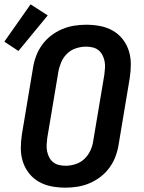

<svg xmlns="http://www.w3.org/2000/svg" viewBox="-45 -857 665 885"><path d="M257 8Q224 8 192.5 2Q161 -4 134.5 -19Q108 -34 89 -58Q70 -82 60.5 -111.5Q51 -141 51 -173.5Q51 -206 56 -238L107 -543Q111 -570 121 -597.5Q131 -625 148.5 -649.5Q166 -674 190 -692.5Q214 -711 241 -722.5Q268 -734 296.5 -738.5Q325 -743 352 -743Q385 -743 416.5 -737Q448 -731 474.5 -716Q501 -701 520 -677Q539 -653 548.5 -623.5Q558 -594 558 -561.5Q558 -529 553 -497L502 -192Q498 -165 488 -137.5Q478 -110 460.5 -85.5Q443 -61 419 -42.5Q395 -24 368 -12.5Q341 -1 312.5 3.5Q284 8 257 8ZM258 -93Q280 -93 303.5 -100.5Q327 -108 344.5 -125Q362 -142 372 -164Q382 -186 385 -209L436 -513Q438 -529 439 -544.5Q440 -560 437 -575Q434 -590 427 -603.5Q420 -617 408.5 -626Q397 -635 382 -638.5Q367 -642 351 -642Q329 -642 305.5 -634.5Q282 -627 264.5 -610Q247 -593 237.5 -571Q228 -549 224 -526L173 -222Q171 -206 170 -190.5Q169 -175 172 -160Q175 -145 182 -131.5Q189 -118 200.5 -109Q212 -100 227 -96.5Q242 -93 258 -93ZM40 -622 -25 -665 96 -837 175 -786Z"/></svg>

Font: Iosevka SS04 Extended Oblique
Style: Bold
Weight: 700
Width: 7
Italic angle: -9°
Monospace: yes
Designer: Belleve Invis
Foundry: Belleve Invis
Version: Version 19.0.0; ttfautohint (v1.8.4)